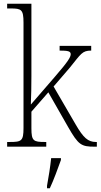

<svg xmlns="http://www.w3.org/2000/svg" viewBox="-20 -780 535 1021"><path d="M18 0H226V-25H219C158 -25 147 -30 147 -98V-186L237 -289L342 -105C397 -9 412 0 483 0H495V-25H490C448 -25 423 -48 383 -117L265 -320L351 -420C411 -494 417 -511 465 -511V-536H297V-511C340 -511 356 -508 356 -492C356 -477 344 -455 272 -372L144 -224C146 -265 147 -330 147 -374V-760H18V-735H37C93 -735 105 -730 105 -660V-99C105 -30 94 -25 32 -25H18ZM230 208V221H245C264 181 289 113 304 71V61H252C247 109 239 159 230 208Z"/></svg>

Font: Noto Serif Sinhala SemiCondensed ExtraLight
Style: Regular
Weight: 200
Width: 4
Designer: Jelle Bosma - Monotype Design Team
Foundry: Monotype Imaging Inc.
Version: Version 2.007